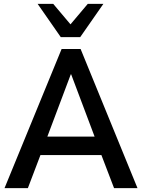

<svg xmlns="http://www.w3.org/2000/svg" viewBox="-20 -972 734 992"><path d="M124 0 189 -170.9H503.9L569.3 0H690.4L396.5 -718.8H298.3L3.4 0ZM394.5 -780.3 514.2 -952.1H433.6L344.2 -846.2L254.9 -952.1H174.3L293.9 -780.3ZM347.7 -587.9 468.8 -266.1H224.6L345.7 -587.9Z"/></svg>

Font: Winston Medium
Style: Regular
Weight: 500
Designer: Vernon Adams, Kim Jin-seong, David Berlow, Cristiano Sobral
Foundry: The Winston Project Authors
Version: Version 3.004